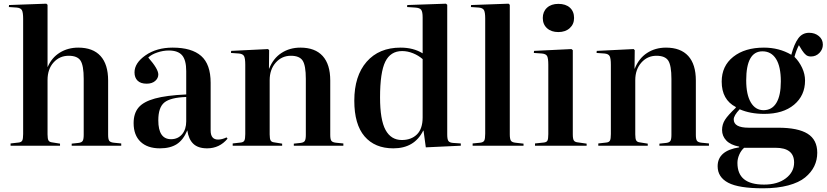

<svg xmlns="http://www.w3.org/2000/svg" viewBox="-20 -787 4464 1037"><path d="M37.1 0V-12.2L80.1 -17.1Q95.2 -18.6 100.1 -27.8Q105 -37.1 105 -63V-685.1Q105 -719.7 98.4 -731.9Q91.8 -744.1 70.8 -746.1L27.8 -749L28.8 -759.8L230 -767.1L236.8 -761.2V-425.8H237.8Q259.3 -475.6 303 -502.7Q346.7 -529.8 402.8 -529.8Q481.9 -529.8 522.9 -484.6Q564 -439.5 564 -352.1V-58.1Q564 -34.7 570.1 -26.4Q576.2 -18.1 595.2 -16.1L634.8 -12.2V0H367.2V-11.2L403.8 -15.1Q420.9 -17.1 426.5 -25.9Q432.1 -34.7 432.1 -58.1V-360.8Q432.1 -433.1 415 -459.5Q397.9 -485.8 351.1 -485.8Q301.8 -485.8 269.3 -449.7Q236.8 -413.6 236.8 -355V-61Q236.8 -37.1 241.9 -28.3Q247.1 -19.5 261.2 -18.1L304.2 -11.2V0Z M843.8 14.2Q776.4 14.2 739 -21.5Q701.7 -57.1 701.7 -122.1Q701.7 -174.8 728.3 -206.3Q754.9 -237.8 816.7 -254.9Q878.4 -272 985.8 -276.9V-402.8Q985.8 -462.4 963.6 -488.3Q941.4 -514.2 891.6 -514.2Q860.8 -514.2 829.1 -503.4Q797.4 -492.7 780.8 -476.1Q835 -414.6 835 -384.8Q835 -364.3 817.9 -349.6Q800.8 -335 772 -335Q739.7 -335 723.1 -351.3Q706.5 -367.7 706.5 -396Q706.5 -446.8 766.1 -488.3Q825.7 -529.8 912.6 -529.8Q1015.1 -529.8 1066.4 -484.9Q1117.7 -439.9 1117.7 -339.8V-82Q1117.7 -33.2 1157.7 -33.2Q1179.2 -33.2 1203.6 -44.9L1209 -38.1Q1165.5 14.2 1098.6 14.2Q1049.8 14.2 1024.2 -10.3Q998.5 -34.7 991.7 -83Q969.7 -30.8 934.6 -8.3Q899.4 14.2 843.8 14.2ZM903.8 -35.2Q940.9 -35.2 963.4 -61.8Q985.8 -88.4 985.8 -131.8V-263.2Q900.9 -260.3 867.9 -233.6Q835 -207 835 -137.2Q835 -35.2 903.8 -35.2Z M1236.8 0V-12.2L1279.8 -17.1Q1294.9 -18.6 1299.8 -27.8Q1304.7 -37.1 1304.7 -63V-437Q1304.7 -471.7 1298.1 -483.9Q1291.5 -496.1 1270.5 -498L1227.5 -501L1228.5 -512.2L1427.7 -522L1433.6 -516.1L1432.6 -416H1433.6Q1455.6 -471.7 1500 -500.7Q1544.4 -529.8 1602.5 -529.8Q1681.6 -529.8 1722.7 -484.6Q1763.7 -439.5 1763.7 -352.1V-58.1Q1763.7 -34.7 1769.8 -26.4Q1775.9 -18.1 1794.9 -16.1L1834.5 -12.2V0H1566.9V-11.2L1603.5 -15.1Q1620.6 -17.1 1626.2 -25.9Q1631.8 -34.7 1631.8 -58.1V-360.8Q1631.8 -433.1 1614.7 -459.5Q1597.7 -485.8 1550.8 -485.8Q1502 -485.8 1469.2 -448.7Q1436.5 -411.6 1436.5 -354V-61Q1436.5 -37.1 1441.7 -28.3Q1446.8 -19.5 1460.9 -18.1L1503.9 -11.2V0Z M2104.5 14.2Q2004.4 14.2 1949 -50.5Q1893.6 -115.2 1893.6 -243.2Q1893.6 -377 1960.2 -453.4Q2026.9 -529.8 2143.6 -529.8Q2212.9 -529.8 2262.7 -499V-692.9Q2262.7 -723.1 2254.9 -733.9Q2247.1 -744.6 2222.7 -746.1L2178.7 -749L2179.7 -759.8L2388.7 -767.1L2395.5 -761.2V-60.1Q2395.5 -35.2 2401.6 -25.9Q2407.7 -16.6 2426.8 -15.1L2468.8 -12.2V0L2279.8 8.8L2267.6 -81.1H2265.6Q2218.3 14.2 2104.5 14.2ZM2150.4 -30.8Q2201.2 -30.8 2231.9 -61Q2262.7 -91.3 2262.7 -152.8V-467.8Q2239.7 -487.8 2210.4 -499.5Q2181.2 -511.2 2151.9 -511.2Q2089.4 -511.2 2061 -453.9Q2032.7 -396.5 2032.7 -261.2Q2032.7 -139.6 2062.3 -85.2Q2091.8 -30.8 2150.4 -30.8Z M2532.7 0V-12.2L2572.8 -16.1Q2590.3 -18.1 2595.5 -27.6Q2600.6 -37.1 2600.6 -64.9V-687Q2600.6 -720.2 2594 -732.2Q2587.4 -744.1 2566.4 -746.1L2523.4 -749L2524.4 -759.8L2726.6 -767.1L2733.4 -761.2V-62Q2733.4 -36.6 2739.3 -27.3Q2745.1 -18.1 2764.6 -16.1L2807.6 -11.2V0Z M2911.6 -689.9Q2911.6 -724.1 2934.3 -745.1Q2957 -766.1 2995.6 -766.1Q3035.6 -766.1 3058.1 -745.6Q3080.6 -725.1 3080.6 -689.9Q3080.6 -656.2 3057.1 -635Q3033.7 -613.8 2995.6 -613.8Q2957.5 -613.8 2934.6 -634.5Q2911.6 -655.3 2911.6 -689.9ZM2869.6 0V-12.2L2916.5 -17.1Q2932.1 -18.6 2936.8 -27.6Q2941.4 -36.6 2941.4 -63V-437Q2941.4 -471.7 2935.1 -483.9Q2928.7 -496.1 2906.7 -498L2863.3 -501L2864.3 -512.2L3066.4 -522L3073.7 -516.1V-61Q3073.7 -37.1 3079.3 -28.3Q3085 -19.5 3100.6 -18.1L3148.4 -11.2V0Z M3211.4 0V-12.2L3254.4 -17.1Q3269.5 -18.6 3274.4 -27.8Q3279.3 -37.1 3279.3 -63V-437Q3279.3 -471.7 3272.7 -483.9Q3266.1 -496.1 3245.1 -498L3202.1 -501L3203.1 -512.2L3402.3 -522L3408.2 -516.1L3407.2 -416H3408.2Q3430.2 -471.7 3474.6 -500.7Q3519 -529.8 3577.1 -529.8Q3656.2 -529.8 3697.3 -484.6Q3738.3 -439.5 3738.3 -352.1V-58.1Q3738.3 -34.7 3744.4 -26.4Q3750.5 -18.1 3769.5 -16.1L3809.1 -12.2V0H3541.5V-11.2L3578.1 -15.1Q3595.2 -17.1 3600.8 -25.9Q3606.4 -34.7 3606.4 -58.1V-360.8Q3606.4 -433.1 3589.4 -459.5Q3572.3 -485.8 3525.4 -485.8Q3476.6 -485.8 3443.8 -448.7Q3411.1 -411.6 3411.1 -354V-61Q3411.1 -37.1 3416.3 -28.3Q3421.4 -19.5 3435.5 -18.1L3478.5 -11.2V0Z M4101.1 230Q3970.2 230 3913.1 200Q3856 169.9 3856 110.8Q3856 26.9 3972.2 8.8V4.9Q3925.8 -3.9 3902.8 -28.1Q3879.9 -52.2 3879.9 -85Q3879.9 -115.2 3895.8 -140.1Q3911.6 -165 3954.1 -205.1V-209Q3877.9 -248.5 3877.9 -346.2Q3877.9 -430.7 3940.4 -480.2Q4002.9 -529.8 4106 -529.8Q4188 -529.8 4253.9 -491.2Q4269.5 -549.8 4291.5 -579.8Q4313.5 -609.9 4350.1 -609.9Q4381.3 -609.9 4402.8 -592Q4424.3 -574.2 4424.3 -545.9Q4424.3 -520.5 4405.8 -501.2Q4387.2 -481.9 4359.9 -481.9Q4343.8 -481.9 4333.5 -490Q4323.2 -498 4312 -515.1L4294.9 -543Q4279.8 -513.7 4271 -480Q4296.4 -454.6 4312.3 -420.7Q4328.1 -386.7 4328.1 -352.1Q4328.1 -271 4268.8 -221.4Q4209.5 -171.9 4107.9 -171.9Q4031.7 -171.9 3975.1 -196.8Q3942.9 -163.1 3942.9 -142.1Q3942.9 -97.2 4023.9 -97.2H4183.1Q4290 -97.2 4342 -64.7Q4394 -32.2 4394 38.1Q4394 77.1 4377.9 110.6Q4361.8 144 4328.6 171.4Q4295.4 198.7 4237.1 214.4Q4178.7 230 4101.1 230ZM4104 -191.9Q4149.4 -191.9 4173.3 -231.4Q4197.3 -271 4197.3 -347.2Q4197.3 -427.7 4171.4 -468.8Q4145.5 -509.8 4098.1 -509.8Q4010.3 -509.8 4010.3 -353Q4010.3 -275.9 4035.2 -233.9Q4060.1 -191.9 4104 -191.9ZM4269 90.8Q4269 11.2 4168.9 11.2H3999Q3982.4 25.9 3972.7 48.3Q3962.9 70.8 3962.9 92.8Q3962.9 151.9 3998.5 180.9Q4034.2 210 4106.9 210Q4179.7 210 4224.4 176Q4269 142.1 4269 90.8Z"/></svg>

Font: Display Semibold
Style: Regular
Weight: 600
Designer: Latin by Veronika Burian and Jose Scaglione. Greek by Irene Vlachou. Cyrillic by Vera Evstafieva.
Foundry: TypeTogether
Version: Version 3.002